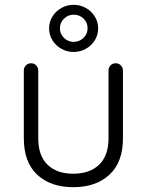

<svg xmlns="http://www.w3.org/2000/svg" viewBox="-20 -771 609 798"><path d="M461 -508Q474 -508 482.5 -499Q491 -490 491 -478V-196Q491 -97 435 -45Q379 7 284 7Q190 7 134.5 -45Q79 -97 79 -196V-478Q79 -490 87.5 -499Q96 -508 109 -508Q122 -508 130.5 -499Q139 -490 139 -478V-196Q139 -124 177.5 -86.5Q216 -49 284 -49Q353 -49 392 -86.5Q431 -124 431 -196V-478Q431 -490 439 -499Q447 -508 461 -508ZM286 -555Q259 -555 235.5 -568Q212 -581 198 -603.5Q184 -626 184 -653Q184 -680 198 -702.5Q212 -725 235.5 -738Q259 -751 286 -751Q313 -751 336.5 -738Q360 -725 374 -702.5Q388 -680 388 -653Q388 -626 374 -603.5Q360 -581 336.5 -568Q313 -555 286 -555ZM286 -597Q310 -597 327 -613.5Q344 -630 344 -653Q344 -678 327 -694Q310 -710 286 -710Q263 -710 246 -693.5Q229 -677 229 -653Q229 -630 246 -613.5Q263 -597 286 -597Z"/></svg>

Font: Quicksand Light
Style: Regular
Weight: 400
Version: Version 3.004